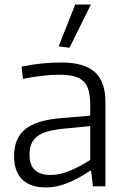

<svg xmlns="http://www.w3.org/2000/svg" viewBox="-20 -820 558 845"><path d="M183 5Q114 5 78 -30Q42 -65 42 -133Q42 -211 90.5 -251Q139 -291 247 -300L377 -311V-359Q377 -396 370 -421.5Q363 -447 347 -462.5Q331 -478 304.5 -484.5Q278 -491 239 -491Q204 -491 166 -486.5Q128 -482 81 -473L75 -527Q126 -537 167.5 -541Q209 -545 251 -545Q350 -545 397 -503Q444 -461 444 -371V0H389L381 -68H376Q324 -33 276 -14Q228 5 183 5ZM203 -50Q243 -50 287.5 -68.5Q332 -87 377 -116V-265L264 -254Q221 -250 191.5 -242Q162 -234 144 -220Q126 -206 118 -186Q110 -166 110 -138Q110 -50 203 -50ZM238 -616 311 -800H380L286 -610Z"/></svg>

Font: Plata Sans Light
Style: Regular
Weight: 300
Designer: Pablo Impallari, Andres Torresi, & Cristiano Sobral
Foundry: Pablo Impallari, Andres Torresi, & Cristiano Sobral
Version: Version 1.00;December 28, 2019;FontCreator 12.0.0.2547 64-bi